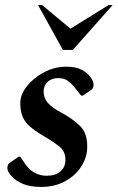

<svg xmlns="http://www.w3.org/2000/svg" viewBox="-20 -727 464 757"><path d="M142 10Q99 10 70.5 -2Q42 -14 27 -31Q9 -49 9 -64Q9 -70 11 -76Q13 -82 20 -86L53 -109H60L77 -84Q93 -59 115.5 -46.5Q138 -34 164 -34Q198 -34 218 -51Q238 -68 238 -97Q238 -129 216 -147.5Q194 -166 150 -192Q116 -212 96.5 -229.5Q77 -247 68.5 -268.5Q60 -290 60 -321Q60 -354 86 -387Q112 -420 153.5 -442Q195 -464 241 -464Q280 -464 302 -452Q324 -440 336 -424Q349 -407 349 -393Q349 -387 347 -381.5Q345 -376 340 -373L307 -350H300L276 -380Q261 -399 246.5 -409Q232 -419 209 -419Q184 -419 168 -404.5Q152 -390 152 -366Q152 -340 169 -321Q186 -302 222 -283Q269 -257 296.5 -229.5Q324 -202 324 -149Q324 -108 301 -71.5Q278 -35 237 -12.5Q196 10 142 10ZM228 -530 130 -707H146L258 -614L408 -707H424L267 -530Z"/></svg>

Font: Spectral SemiBold
Style: Italic
Weight: 600
Italic angle: -10°
Designer: Jean-Baptiste Levee
Foundry: Production Type
Version: Version 2.001